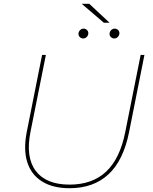

<svg xmlns="http://www.w3.org/2000/svg" viewBox="-20 -990 808 1013"><path d="M347 3Q259 3 202 -32.5Q145 -68 124 -134Q103 -200 121 -293L202 -700H222L141 -295Q114 -161 168.5 -88.5Q223 -16 347 -16Q467 -16 540 -84.5Q613 -153 641 -294L722 -700H742L661 -293Q631 -143 552 -70Q473 3 347 3ZM583 -787Q573 -787 565.5 -794Q558 -801 558 -811Q558 -822 566 -830.5Q574 -839 585 -839Q595 -839 602.5 -832Q610 -825 610 -815Q610 -804 602 -795.5Q594 -787 583 -787ZM419 -787Q409 -787 401.5 -794Q394 -801 394 -811Q394 -822 402 -830.5Q410 -839 421 -839Q431 -839 438.5 -832Q446 -825 446 -815Q446 -804 438 -795.5Q430 -787 419 -787ZM528 -870 411 -970H451L558 -870Z"/></svg>

Font: Montserrat Thin Thin
Style: Italic
Weight: 250
Italic angle: -11.3°
Version: Version 9.000